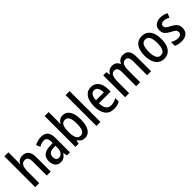

<svg xmlns="http://www.w3.org/2000/svg" viewBox="269 -2049 3349 3349"><g transform="rotate(-45 1943.0 -375.0)"><path d="M168 -558Q168 -534 166 -510Q164 -486 161 -468H168Q186 -508 221 -528.5Q256 -549 298 -549Q452 -549 452 -360V0H354V-340Q354 -404 335.5 -434Q317 -464 276 -464Q216 -464 192 -417Q168 -370 168 -274V0H69V-760H168Z M759 -550Q845 -550 885.5 -502.5Q926 -455 926 -363V0H853L837 -74H834Q808 -32 775.5 -11Q743 10 692 10Q625 10 590.5 -36.5Q556 -83 556 -154Q556 -318 756 -326L828 -329V-361Q828 -418 808.5 -444Q789 -470 749 -470Q720 -470 691 -460.5Q662 -451 630 -434L599 -507Q634 -527 675 -538.5Q716 -550 759 -550ZM775 -259Q712 -256 684 -229.5Q656 -203 656 -154Q656 -109 674.5 -89Q693 -69 726 -69Q771 -69 800 -105.5Q829 -142 829 -210V-262Z M1161 -559Q1161 -538 1159.5 -514Q1158 -490 1157 -469H1161Q1183 -507 1215.5 -528Q1248 -549 1293 -549Q1375 -549 1421.5 -478Q1468 -407 1468 -270Q1468 -135 1421.5 -62.5Q1375 10 1293 10Q1248 10 1216.5 -9Q1185 -28 1161 -66H1155L1140 0H1062V-760H1161ZM1267 -465Q1205 -465 1183 -415Q1161 -365 1161 -280V-263Q1161 -168 1186 -120.5Q1211 -73 1269 -73Q1367 -73 1367 -272Q1367 -465 1267 -465Z M1678 0H1579V-760H1678Z M1989 -549Q2050 -549 2092 -518Q2134 -487 2156 -433Q2178 -379 2178 -308V-248H1889Q1892 -71 2016 -71Q2087 -71 2155 -110V-25Q2090 10 2009 10Q1899 10 1845 -65.5Q1791 -141 1791 -266Q1791 -403 1843 -476Q1895 -549 1989 -549ZM1989 -471Q1945 -471 1919.5 -434.5Q1894 -398 1890 -322H2084Q2083 -385 2060 -428Q2037 -471 1989 -471Z M2782 -550Q2856 -550 2892 -503Q2928 -456 2928 -357V0H2830V-338Q2830 -464 2755 -464Q2702 -464 2679.5 -420Q2657 -376 2657 -290V0H2559V-340Q2559 -404 2540.5 -434Q2522 -464 2484 -464Q2426 -464 2406 -413Q2386 -362 2386 -274V0H2287V-540H2366L2377 -467H2383Q2402 -510 2436.5 -530Q2471 -550 2513 -550Q2564 -550 2595.5 -527Q2627 -504 2640 -465H2649Q2669 -509 2703 -529.5Q2737 -550 2782 -550Z M3454 -270Q3454 -187 3431 -123.5Q3408 -60 3361.5 -25Q3315 10 3245 10Q3179 10 3133 -25Q3087 -60 3062.5 -123Q3038 -186 3038 -270Q3038 -402 3090.5 -476Q3143 -550 3247 -550Q3342 -550 3398 -478.5Q3454 -407 3454 -270ZM3139 -270Q3139 -174 3164.5 -124.5Q3190 -75 3246 -75Q3302 -75 3328 -124.5Q3354 -174 3354 -270Q3354 -367 3328 -416Q3302 -465 3246 -465Q3190 -465 3164.5 -416Q3139 -367 3139 -270Z M3852 -150Q3852 -71 3805 -30.5Q3758 10 3674 10Q3631 10 3596.5 1.5Q3562 -7 3534 -21V-116Q3561 -98 3598 -85.5Q3635 -73 3673 -73Q3713 -73 3733.5 -91.5Q3754 -110 3754 -143Q3754 -170 3736 -190.5Q3718 -211 3659 -240Q3600 -270 3567 -305.5Q3534 -341 3534 -405Q3534 -473 3580.5 -511.5Q3627 -550 3704 -550Q3780 -550 3848 -512L3815 -434Q3789 -449 3762 -458.5Q3735 -468 3704 -468Q3669 -468 3649.5 -452Q3630 -436 3630 -408Q3630 -380 3650 -361.5Q3670 -343 3726 -314Q3764 -294 3792.5 -272.5Q3821 -251 3836.5 -222Q3852 -193 3852 -150Z"/></g></svg>

Font: Noto Sans Gurmukhi Condensed Medium
Style: Regular
Weight: 500
Width: 3
Designer: Jelle Bosma - Monotype Design Team
Foundry: Monotype Imaging Inc.
Version: Version 2.004; ttfautohint (v1.8.4.7-5d5b)